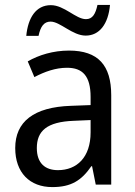

<svg xmlns="http://www.w3.org/2000/svg" viewBox="-20 -752 548 782"><path d="M87 -606H137C145 -644 159 -664 186 -664C225 -664 275 -607 329 -607C385 -607 421 -654 428 -732H377C369 -695 357 -674 330 -674C289 -674 242 -731 187 -731C126 -731 94 -679 87 -606ZM261 -546C197 -546 138 -528 93 -502L120 -438C162 -460 206 -476 253 -476C316 -476 349 -443 349 -357V-324L269 -321C117 -316 42 -256 42 -149C42 -49 101 10 193 10C270 10 312 -17 352 -75H355L370 0H433V-364C433 -486 380 -546 261 -546ZM281 -260 349 -263V-213C349 -111 293 -59 216 -59C164 -59 130 -87 130 -149C130 -218 170 -256 281 -260Z"/></svg>

Font: Noto Sans Lao SemiCondensed
Style: Regular
Weight: 400
Width: 4
Designer: Monotype Design Team
Foundry: Monotype Imaging Inc.
Version: Version 2.003